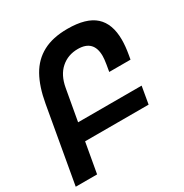

<svg xmlns="http://www.w3.org/2000/svg" viewBox="-189 -867 959 1000"><g transform="rotate(-30 290.0 -367.0)"><path d="M353.5 -734Q466.5 -734 519 -686.5Q571.5 -639 571.5 -543Q571.5 -504.5 563 -456L558.5 -430.5H430.5L437.5 -471.5Q442.5 -501.5 442.5 -520Q442.5 -616 348 -616Q288.5 -616 246.8 -579.2Q205 -542.5 192.5 -472L159 -284.5H541L523 -180.5H141L109 0H-19.5L60.5 -453Q77 -547 111.8 -608.8Q146.5 -670.5 205.8 -702.2Q265 -734 353.5 -734Z"/></g></svg>

Font: JuliaMono
Style: Bold Italic
Weight: 700
Italic angle: -9°
Monospace: yes
Designer: cormullion
Foundry: corm
Version: Version 0.057; ttfautohint (v1.8.4)